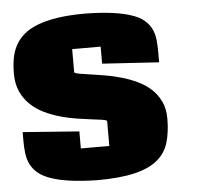

<svg xmlns="http://www.w3.org/2000/svg" viewBox="-50 -707 795 774"><g transform="rotate(-5 348.0 -319.5)"><path d="M373 -216.8Q369.1 -221.2 351.6 -223.6Q334 -226.1 308.1 -229.2Q282.2 -232.4 250.5 -237.3Q218.8 -242.2 186 -251.5Q153.3 -260.7 122.6 -275.4Q91.8 -290 67.9 -312.5Q43.9 -335 29.5 -366.2Q15.1 -397.5 15.1 -440.4Q15.1 -471.7 20 -499.8Q24.9 -527.8 37.4 -551.8Q49.8 -575.7 71.8 -595Q93.8 -614.3 127.9 -627.7Q162.1 -641.1 210 -648.4Q257.8 -655.8 322.8 -655.8Q387.7 -654.8 433.6 -648.4Q479.5 -642.1 510.5 -631.3Q541.5 -620.6 559.8 -605Q578.1 -589.4 587.6 -569.8Q597.2 -550.3 599.9 -526.6Q602.5 -502.9 602.5 -476.1V-434.1L373 -448.7V-517.6H257.8V-423.3Q262.2 -418.9 280 -416Q297.9 -413.1 323.7 -409.4Q349.6 -405.8 381.3 -400.4Q413.1 -395 445.6 -385.7Q478 -376.5 508.5 -362.3Q539.1 -348.1 563 -326.7Q586.9 -305.2 601.3 -275.4Q615.7 -245.6 615.7 -205.6Q615.7 -150.4 603.3 -108.6Q590.8 -66.9 557.1 -38.8Q523.4 -10.7 463.9 3.4Q404.3 17.6 310.1 17.6Q246.6 16.1 200.9 9.5Q155.3 2.9 124 -8.3Q92.8 -19.5 74.2 -35.4Q55.7 -51.3 45.9 -70.8Q36.1 -90.3 33 -113.8Q29.8 -137.2 29.8 -163.6V-201.7L257.8 -184.6V-115.7H373Z"/></g></svg>

Font: Coda Caption ExtraBold
Style: Regular
Weight: 800
Designer: vernon adams
Foundry: vernon adams
Version: Version 1.002